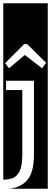

<svg xmlns="http://www.w3.org/2000/svg" viewBox="-32 -937 311 1170"><path d="M-12 -917H259V213H15Q85 211 130 165Q175 119 175 4V-445H5V-388H104V4Q104 76 86.5 108.5Q69 141 42.5 149.5Q16 158 -12 158ZM249 -554 134 -668H115L-1 -552L23 -521L119 -602L224 -521Z"/></svg>

Font: Zilla Slab Highlight Regular
Style: Regular
Weight: 400
Designer: Typotheque Type Foundry
Foundry: Typotheque type foundry
Version: Version 1.1; 2017; ttfautohint (v1.6)